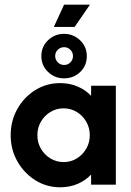

<svg xmlns="http://www.w3.org/2000/svg" viewBox="-20 -778 554 809"><path d="M233.3 11.1Q175.7 11.1 128.5 -18.8Q81.2 -48.6 53.1 -98.3Q25 -147.9 25 -208.3Q25 -268.8 53.1 -318.8Q81.2 -368.8 128.5 -398.3Q175.7 -427.8 233.3 -427.8Q273.6 -427.8 306.9 -413.5Q340.3 -399.3 363.9 -374.3V-416.7H468.1V0H363.9V-42.4Q340.3 -17.4 306.9 -3.1Q273.6 11.1 233.3 11.1ZM247.9 -95.1Q278.5 -95.1 303.5 -110.4Q328.5 -125.7 343.4 -151.4Q358.3 -177.1 358.3 -208.3Q358.3 -239.6 343.4 -265.3Q328.5 -291 303.5 -306.2Q278.5 -321.5 247.9 -321.5Q217.4 -321.5 192.4 -306.2Q167.4 -291 152.4 -265.3Q137.5 -239.6 137.5 -208.3Q137.5 -177.1 152.4 -151.4Q167.4 -125.7 192.4 -110.4Q217.4 -95.1 247.9 -95.1ZM250 -447.9Q210.4 -447.9 182.3 -475Q154.2 -502.1 154.2 -541.7Q154.2 -581.2 182.3 -608.3Q210.4 -635.4 250 -635.4Q288.9 -635.4 317.4 -608.3Q345.8 -581.2 345.8 -541.7Q345.8 -501.4 318.1 -474.7Q290.3 -447.9 250 -447.9ZM250 -504.2Q266 -504.2 276.7 -515.3Q287.5 -526.4 287.5 -541.7Q287.5 -557.6 276.4 -568.4Q265.3 -579.2 250 -579.2Q234.7 -579.2 223.6 -568.4Q212.5 -557.6 212.5 -542.4Q212.5 -526.4 223.6 -515.3Q234.7 -504.2 250 -504.2ZM206.9 -664.6 250 -758.3H359L294.4 -664.6Z"/></svg>

Font: co2trust
Style: Bold
Weight: 700
Designer: Kristian Moeller
Foundry: Dicotype
Version: Version 1.000